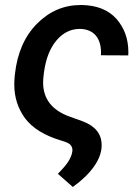

<svg xmlns="http://www.w3.org/2000/svg" viewBox="-20 -558 556 761"><path d="M306.2 -538.1C304.2 -538.1 301.8 -538.1 299.8 -538.1C232.9 -538.1 175.3 -513.2 126.5 -463.9C77.6 -414.6 48.3 -347.7 39.1 -263.7L38.1 -253.9C37.1 -243.2 36.6 -232.9 36.6 -223.1C36.6 -172.9 50.8 -128.4 79.1 -89.4C107.9 -50.8 155.3 -21 222.2 -1C241.2 4.4 253.4 9.8 258.8 15.6C264.2 21.5 267.1 28.8 267.1 37.1C267.1 38.6 266.6 40.5 266.6 42.5C263.7 63 251.5 85.4 229.5 109.4L209.5 130.9L268.6 183.1C338.9 132.8 380.9 75.2 382.8 22.5C382.8 20.5 382.8 18.6 382.8 16.6C382.8 -26.9 357.9 -58.1 308.1 -77.1L254.9 -96.2C185.5 -121.6 150.9 -166.5 150.9 -231C150.9 -238.3 151.4 -246.1 152.3 -254.4L154.3 -271.5C161.6 -324.7 177.7 -366.7 203.6 -397.5C229.5 -428.2 260.3 -443.4 296.4 -443.4C297.4 -443.4 298.8 -443.4 299.8 -443.4C354.5 -440.9 380.4 -404.3 380.4 -349.1C380.4 -345.7 379.9 -342.3 379.9 -338.9L488.3 -338.4C488.3 -342.8 488.8 -347.2 488.8 -351.1C488.8 -403.8 472.7 -447.8 441.4 -483.4C409.7 -518.6 364.7 -536.6 306.2 -538.1Z"/></svg>

Font: Roboto Medium
Style: Italic
Weight: 500
Italic angle: -12°
Designer: Google
Version: Version 2.137; 2017